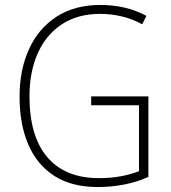

<svg xmlns="http://www.w3.org/2000/svg" viewBox="-20 -745 690 775"><path d="M348 -356H579V-31Q533 -10 480.5 0Q428 10 375 10Q270 10 200 -34.5Q130 -79 94.5 -161Q59 -243 59 -355Q59 -463 97 -546.5Q135 -630 208 -677.5Q281 -725 385 -725Q435 -725 481.5 -714.5Q528 -704 571 -681L554 -647Q511 -670 468.5 -679.5Q426 -689 384 -689Q293 -689 229 -646.5Q165 -604 132 -529Q99 -454 99 -356Q99 -195 171 -110.5Q243 -26 379 -26Q427 -26 467.5 -33.5Q508 -41 541 -54V-320H348Z"/></svg>

Font: Noto Sans Georgian SemiCondensed ExtraLight
Style: Regular
Weight: 200
Width: 4
Designer: Monotype Design Team, Akaki Razmadze
Foundry: Google LLC
Version: Version 2.005; ttfautohint (v1.8.4.7-5d5b)